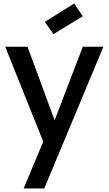

<svg xmlns="http://www.w3.org/2000/svg" viewBox="-20 -818 622 1097"><path d="M292 -130.9 453.1 -550.8H570.8L232.9 258.8H115.2L227.1 -8.8L9.8 -550.8H137.2ZM403.8 -797.9 453.1 -725.1 285.2 -623 235.8 -692.9Z"/></svg>

Font: SVN-Poppins Medium
Style: Regular
Weight: 500
Designer: Ninad Kale (Devanagari), Jonny Pinhorn (Latin)
Foundry: Indian Type Foundry
Version: Version 3.002 2017